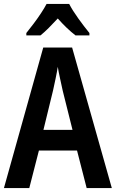

<svg xmlns="http://www.w3.org/2000/svg" viewBox="-20 -957 589 977"><path d="M421 0 372 -191H178L129 0H0L200 -715H347L549 0ZM299 -496Q293 -524 285.5 -558Q278 -592 274 -617Q270 -591 263 -557.5Q256 -524 250 -497L201 -296H349ZM332 -937Q349 -904 378.5 -863Q408 -822 435 -789V-777H364Q320 -811 274 -863Q250 -837 227.5 -814.5Q205 -792 186 -777H114V-789Q131 -810 151 -836.5Q171 -863 188.5 -889.5Q206 -916 217 -937Z"/></svg>

Font: Noto Sans Condensed SemiBold
Style: Regular
Weight: 600
Width: 3
Designer: Monotype Design Team
Foundry: Monotype Imaging Inc.
Version: Version 2.013; ttfautohint (v1.8.4.7-5d5b)